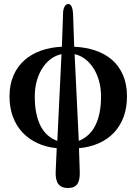

<svg xmlns="http://www.w3.org/2000/svg" viewBox="-20 -735 697 965"><path d="M618.2 -250Q618.2 -311.5 598.4 -357.4Q578.6 -403.3 543.2 -434.1Q507.8 -464.8 459.2 -481.2Q410.6 -497.6 353 -500L347.2 -666Q346.2 -687 340.3 -700.9Q334.5 -714.8 323.2 -714.8Q311 -714.8 304 -700.9Q296.9 -687 296.9 -666L291 -500Q233.9 -497.6 185.8 -480.5Q137.7 -463.4 102.5 -432.1Q67.4 -400.9 47.6 -355.2Q27.8 -309.6 27.8 -250Q27.8 -194.3 44.7 -148.7Q61.5 -103 92.5 -69.8Q123.5 -36.6 167.2 -16.1Q210.9 4.4 265.1 9.8L259.8 128.9Q258.3 170.4 273.4 190.2Q288.6 210 320.8 210Q354.5 210 368.4 190.2Q382.3 170.4 380.9 128.9L377 9.8Q431.6 4.9 476.3 -14.9Q521 -34.7 552.5 -67.9Q584 -101.1 601.1 -147Q618.2 -192.9 618.2 -250ZM487.8 -250Q487.8 -202.6 480 -165.8Q472.2 -128.9 457.5 -101.3Q442.9 -73.7 422.1 -55.4Q401.4 -37.1 376 -26.9L355 -462.9Q380.9 -457.5 404.8 -440.4Q428.7 -423.3 447.3 -396Q465.8 -368.7 476.8 -331.5Q487.8 -294.4 487.8 -250ZM289.1 -462.9 268.1 -26.9Q242.2 -36.1 221.2 -54Q200.2 -71.8 185.5 -99.1Q170.9 -126.5 162.8 -163.8Q154.8 -201.2 154.8 -250Q154.8 -295.4 166 -332.5Q177.2 -369.6 195.8 -396.7Q214.4 -423.8 238.5 -440.7Q262.7 -457.5 289.1 -462.9Z"/></svg>

Font: Galatia SIL
Style: Bold
Weight: 700
Designer: Development by SIL's NRSI team
Version: Version 2.1